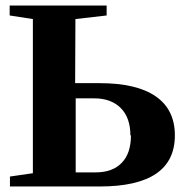

<svg xmlns="http://www.w3.org/2000/svg" viewBox="-20 -675 701 695"><path d="M454 -185H452Q452 -249 417 -284Q382 -319 321 -319H254V-51H326Q388 -51 421 -86Q454 -120 454 -185ZM253 -606 252 -374H340Q475 -374 544 -326Q613 -278 613 -185Q613 0 341 0H16V-36L99 -48V-606L15 -619V-655H366V-619Z"/></svg>

Font: Libra Serif Modern
Style: Bold
Weight: 700
Designer: Stefan Peev, Context Ltd
Foundry: Ascender Corporation
Version: Version 1.000